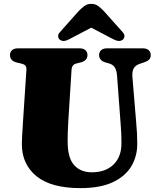

<svg xmlns="http://www.w3.org/2000/svg" viewBox="-20 -949 808 989"><path d="M601.5 -310 583 -558.5Q581 -586.5 571.2 -601.8Q561.5 -617 541 -622.5L526.5 -626.5Q490.5 -636 490.5 -665.5Q490.5 -681 501 -690.5Q511.5 -700 530.5 -700H716Q735.5 -700 746 -690.5Q756.5 -681 756.5 -665.5Q756.5 -650 747.5 -641.5Q738.5 -633 720 -627L706 -622.5Q677.5 -613.5 668.8 -597Q660 -580.5 662 -553L682 -312.5Q687 -262 687 -207.5Q687 -143 655.8 -91.5Q624.5 -40 560 -10Q495.5 20 394.5 20Q243 20 167.8 -41.5Q92.5 -103 92.5 -207Q92.5 -220 93.8 -243.8Q95 -267.5 98.5 -322.5L116 -588.5Q117 -603 111.2 -610.5Q105.5 -618 87.5 -622L68 -626.5Q31.5 -635 31.5 -665.5Q31.5 -681 42 -690.5Q52.5 -700 72 -700H390Q409.5 -700 420 -690.5Q430.5 -681 430.5 -665.5Q430.5 -636 394 -627L373.5 -622Q350 -616.5 348.5 -589L331.5 -319.5Q329.5 -289 329 -263.2Q328.5 -237.5 328.5 -220Q328.5 -135.5 361.8 -98.5Q395 -61.5 453.5 -61.5Q523.5 -61.5 564.5 -101.2Q605.5 -141 605.5 -210Q605.5 -245.5 604.2 -267.8Q603 -290 601.5 -310ZM337.5 -747.5Q306 -730 287.5 -745Q280.5 -751 279.5 -762.2Q278.5 -773.5 291 -786L386.5 -893.5Q403 -909.5 416.2 -919.2Q429.5 -929 450 -929Q470.5 -929 484 -919.2Q497.5 -909.5 513.5 -893.5L609.5 -786Q622 -773.5 621 -762.2Q620 -751 613 -745Q594.5 -730 562.5 -747.5L450 -806.5Z"/></svg>

Font: Fraunces 9pt S000 Black
Style: Regular
Weight: 900
Version: Version 1.000; ttfautohint (v1.8.3)